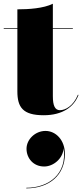

<svg xmlns="http://www.w3.org/2000/svg" viewBox="-20 -610 440 1028"><path d="M400.5 -102 397 -102.5C372 -41.5 329 -20 301 -20C274 -20 263 -45 263 -95V-456.5H370V-460H263V-590C213 -565 133 -560 73 -560V-460H0V-456.5H73V-121C73 -36 102 7 214 7C315 7 376.5 -38 400.5 -102ZM122 186.5C122 236.5 158 281.5 216.5 281.5C265.5 281.5 317 239.5 320.5 184C340.5 320 242.5 395.5 120.5 395.5V398.5C244.5 398.5 327.5 326.5 327.5 214.5C327.5 140 279 91 223.5 91C169 91 122 136 122 186.5Z"/></svg>

Font: Bodoni* 48pt Fatface
Style: Regular
Weight: 900
Version: Version 2.3